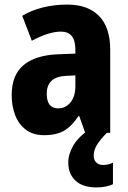

<svg xmlns="http://www.w3.org/2000/svg" viewBox="-20 -580 558 838"><path d="M274 -560Q363 -560 412 -510.5Q461 -461 461 -363V0H352L326 -73H322Q294 -30 260.5 -10Q227 10 172 10Q125 10 93.5 -13.5Q62 -37 46.5 -76.5Q31 -116 31 -165Q31 -252 82.5 -295.5Q134 -339 232 -343L309 -346V-364Q309 -442 246 -442Q193 -442 119 -402L77 -511Q117 -535 167 -547.5Q217 -560 274 -560ZM270 -249Q225 -247 204.5 -227Q184 -207 184 -171Q184 -107 234 -107Q266 -107 287.5 -133Q309 -159 309 -203V-251ZM389 100Q389 118 400 129Q411 140 430 140Q443 140 454 137Q465 134 473 130V224Q461 230 442.5 234Q424 238 401 238Q341 238 309.5 208.5Q278 179 278 129Q278 93 300 55Q322 17 373 -17L446 0Q414 33 401.5 55Q389 77 389 100Z"/></svg>

Font: Noto Sans Arabic Cond ExtBd
Style: Regular
Weight: 800
Width: 3
Designer: Monotype Design Team, Nadine Chahine, Nizar Qandah and Khaled Hosny
Foundry: Monotype Imaging Inc.
Version: Version 2.012; ttfautohint (v1.8.4.7-5d5b)